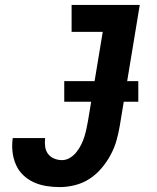

<svg xmlns="http://www.w3.org/2000/svg" viewBox="-20 -755 640 783"><path d="M224 8Q195 8 168 3.5Q141 -1 117 -12Q93 -23 74 -41.5Q55 -60 44.5 -84.5Q34 -109 31 -136.5Q28 -164 32 -192H164Q162 -175 164 -158Q166 -141 175.5 -128Q185 -115 200.5 -108.5Q216 -102 233 -102Q250 -102 265.5 -111.5Q281 -121 292 -135Q303 -149 311 -165Q319 -181 324 -197Q329 -213 332.5 -229.5Q336 -246 339 -263L399 -625H272V-735H550L469 -245Q464 -214 455.5 -183.5Q447 -153 431.5 -124Q416 -95 394.5 -69.5Q373 -44 345.5 -26Q318 -8 286 0Q254 8 224 8ZM544 -340H242V-424H544Z"/></svg>

Font: Iosevka XBd Ex Obl
Style: Regular
Weight: 800
Width: 7
Italic angle: -9°
Monospace: yes
Designer: Belleve Invis
Foundry: Belleve Invis
Version: Version 32.5.0; ttfautohint (v1.8.4)